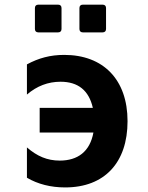

<svg xmlns="http://www.w3.org/2000/svg" viewBox="-20 -798 642 832"><path d="M146 -657.7H231.9C241.2 -657.7 246.6 -663.1 246.6 -672.4V-763.2C246.6 -772.5 241.2 -777.8 231.9 -777.8H146C136.7 -777.8 131.3 -772.5 131.3 -763.2V-672.4C131.3 -663.1 136.7 -657.7 146 -657.7ZM338.9 -657.7H424.8C434.1 -657.7 439.5 -663.1 439.5 -672.4V-763.2C439.5 -772.5 434.1 -777.8 424.8 -777.8H338.9C329.6 -777.8 324.2 -772.5 324.2 -763.2V-672.4C324.2 -663.1 329.6 -657.7 338.9 -657.7ZM262.2 14.2C433.6 14.2 532.7 -93.8 532.7 -272.9C532.7 -453.1 427.7 -560.1 258.3 -560.1C197.8 -560.1 147.5 -546.4 96.7 -519V-388.2C139.6 -425.3 188.5 -443.8 242.2 -443.8C318.4 -443.8 365.2 -406.2 382.3 -330.6H151.9V-223.6H384.8C369.6 -140.6 316.4 -102.1 238.8 -102.1C184.6 -102.1 140.6 -121.1 96.7 -159.2V-27.8C144 0 200.2 14.2 262.2 14.2Z"/></svg>

Font: Hack
Style: Bold
Weight: 700
Monospace: yes
Designer: Christopher Simpkins
Foundry: Christopher Simpkins
Version: Version 2.010